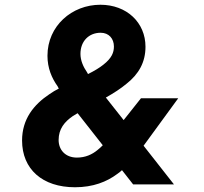

<svg xmlns="http://www.w3.org/2000/svg" viewBox="-20 -777 860 809"><path d="M296 12C372 12 430 -11 474 -44C481 -49 488 -54 494 -60L541 0H713L585 -163L731 -363H574L501 -271L426 -366C460 -385 489 -404 513 -424C565 -465 593 -515 593 -580C593 -682 514 -757 403 -757C283 -757 180 -668 180 -542C180 -490 198 -448 223 -413C224 -410 226 -407 228 -404C214 -397 201 -389 188 -380C122 -336 73 -275 73 -185C73 -64 159 12 296 12ZM351 -465C350 -467 348 -469 347 -472C331 -495 319 -522 319 -550C319 -604 355 -639 404 -639C439 -639 460 -614 460 -581C460 -556 451 -532 415 -504C400 -492 379 -479 351 -465ZM413 -165C406 -158 399 -151 391 -145C368 -126 340 -113 304 -113C255 -113 227 -146 227 -187C227 -234 252 -264 287 -288C294 -292 300 -296 307 -300Z"/></svg>

Font: Plus Jakarta Sans ExtraBold
Style: Italic
Weight: 800
Italic angle: -8°
Designer: Gumpita Rahayu
Foundry: Tokotype
Version: Version 2.071;gftools[0.9.30]